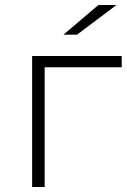

<svg xmlns="http://www.w3.org/2000/svg" viewBox="-20 -745 505 765"><path d="M108 0V-522H465V-477H158V0ZM233 -607 372 -725H444L287 -607Z"/></svg>

Font: Montserrat Light
Style: Regular
Weight: 300
Designer: Julieta Ulanovsky
Foundry: Julieta Ulanovsky
Version: Version 9.000; ttfautohint (v1.8.4.7-5d5b)